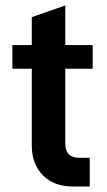

<svg xmlns="http://www.w3.org/2000/svg" viewBox="-20 -685 392 705"><path d="M219.7 -432.6V-158.2Q219.7 -105.5 271.5 -105.5H309.6V0H251Q178.7 0 138.7 -40Q96.7 -82 96.7 -150.4V-432.6H25.4V-519.5H96.7V-622.1L219.7 -665V-519.5H320.3V-432.6Z"/></svg>

Font: Altinn-DIN
Style: DIN-Bold
Weight: 700
Designer: Charles Nix
Foundry: Altinn
Version: Version 2.00